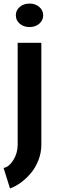

<svg xmlns="http://www.w3.org/2000/svg" viewBox="-82 -790 327 1077"><path d="M17.1 -549.8H149.9V22Q149.9 66.9 133.5 108.6Q117.2 150.4 91.1 181.4Q64.9 212.4 34.7 234.4Q4.4 256.3 -25.9 267.1L-62 151.9Q-32.7 147.9 -7.8 108.9Q17.1 69.8 17.1 22ZM84 -770Q116.2 -770 138.2 -751.2Q160.2 -732.4 160.2 -704.1Q160.2 -675.8 138.2 -657Q116.2 -638.2 84 -638.2Q50.8 -638.2 28.8 -657Q6.8 -675.8 6.8 -704.1Q6.8 -732.4 28.8 -751.2Q50.8 -770 84 -770Z"/></svg>

Font: Junction Bold
Style: Bold
Weight: 700
Designer: Caroline Hadilaksono
Foundry: Caroline Hadilaksono
Version: Version 001.001